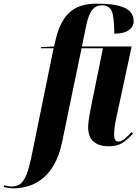

<svg xmlns="http://www.w3.org/2000/svg" viewBox="-156 -790 767 1050"><path d="M-80 240Q-95 240 -111.5 237.5Q-128 235 -136 232L-133 223Q-126 225 -114.5 227.5Q-103 230 -93 230Q-65 230 -45.5 216Q-26 202 -11.5 165.5Q3 129 17 62L137 -526H67L68 -532L140 -536L148 -571Q170 -670 222 -720Q274 -770 371 -770Q448 -770 493 -758.5Q538 -747 556.5 -725.5Q575 -704 575 -674Q575 -644 548.5 -625Q522 -606 469 -606Q469 -693 456 -727Q443 -761 401 -761Q369 -761 348.5 -736Q328 -711 315 -648L292 -536H564L481 -150Q468 -91 468 -55Q468 -38 472.5 -27Q477 -16 492 -16Q509 -16 529 -33.5Q549 -51 564 -68L571 -59Q546 -31 516.5 -10.5Q487 10 438 10Q385 10 355.5 -16Q326 -42 326 -95Q326 -110 329.5 -135.5Q333 -161 342 -207L407 -526H290L184 -15Q167 65 137 115Q107 165 69.5 192Q32 219 -7 229.5Q-46 240 -80 240Z"/></svg>

Font: Noto Serif Display ExtraCondensed ExtraBold
Style: Italic
Weight: 800
Width: 2
Italic angle: -12°
Designer: Monotype Design Team
Foundry: Monotype Imaging Inc.
Version: Version 2.009